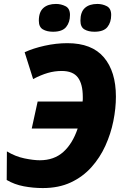

<svg xmlns="http://www.w3.org/2000/svg" viewBox="-20 -944 631 974"><path d="M197 10Q148 10 100.5 1Q53 -8 14 -31L15 -176Q58 -150 104 -140.5Q150 -131 182 -131Q254 -131 301 -173Q348 -215 374 -292H141L171 -429H399Q400 -434 400 -439.5Q400 -445 400 -452Q400 -518 375 -551Q350 -584 293 -584Q257 -584 222.5 -574Q188 -564 148 -543L105 -679Q148 -699 206.5 -712Q265 -725 322 -725Q446 -725 507 -653Q568 -581 568 -454Q568 -394 555 -329.5Q542 -265 514.5 -204.5Q487 -144 443.5 -95.5Q400 -47 339 -18.5Q278 10 197 10ZM459 -783Q428 -783 408 -795Q388 -807 388 -839Q388 -883 410.5 -903.5Q433 -924 474 -924Q500 -924 522 -912.5Q544 -901 544 -868Q544 -831 525 -807Q506 -783 459 -783ZM249 -783Q218 -783 197.5 -795Q177 -807 177 -839Q177 -883 200 -903.5Q223 -924 264 -924Q290 -924 312.5 -912.5Q335 -901 335 -868Q335 -831 315.5 -807Q296 -783 249 -783Z"/></svg>

Font: Noto Sans Disp ExtBd
Style: Italic
Weight: 800
Italic angle: -12°
Designer: Monotype Design Team
Foundry: Monotype Imaging Inc.
Version: Version 2.000;GOOG;noto-source:20170915:90ef993387c0